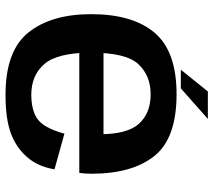

<svg xmlns="http://www.w3.org/2000/svg" viewBox="-58 -691 754 678"><g transform="rotate(90 319.0 -352.0)"><path d="M315 5.5V-85.5Q246 -85.5 206 -131.8Q166 -178 166 -297Q166 -420 206.5 -463.5Q247 -507 313 -507Q379 -507 416.5 -466.2Q454 -425.5 454 -327.5L460 -340.5H152.5V-255H590.5Q593.5 -274 593.5 -298Q593.5 -441.5 531 -520Q468.5 -598.5 312.5 -598.5Q161 -598.5 95.5 -520.8Q30 -443 30 -297Q30 -156 94.8 -75.2Q159.5 5.5 315 5.5ZM315 -85.5V5.5Q398.5 5.5 449 -12.8Q499.5 -31 533.8 -69.5Q568 -108 578 -167.5L452 -202.5Q442.5 -166 426.5 -137.8Q410.5 -109.5 382.8 -97.5Q355 -85.5 315 -85.5ZM226 -613.5H292L400 -709H303Z"/></g></svg>

Font: Anybody UltraCondensed Thin SemiBold
Style: Regular
Weight: 600
Version: Version 1.111